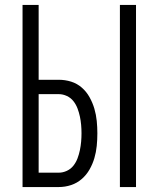

<svg xmlns="http://www.w3.org/2000/svg" viewBox="-20 -755 640 775"><path d="M464 0V-735H529V0ZM71 0V-735H136V-433H217Q243 -433 267 -425.5Q291 -418 310 -401.5Q329 -385 341.5 -362.5Q354 -340 361 -316Q368 -292 370.5 -267Q373 -242 373 -217Q373 -191 370.5 -166Q368 -141 361 -117Q354 -93 341.5 -71Q329 -49 310 -32.5Q291 -16 267 -8Q243 0 217 0ZM217 -58Q234 -58 250 -65.5Q266 -73 276.5 -86.5Q287 -100 293 -116Q299 -132 302.5 -149Q306 -166 307.5 -183Q309 -200 309 -217Q309 -234 307.5 -251Q306 -268 302.5 -284.5Q299 -301 293 -317Q287 -333 276.5 -346.5Q266 -360 250 -367.5Q234 -375 217 -375H136V-58Z"/></svg>

Font: Iosevka SS04 Light Extended
Style: Regular
Weight: 300
Width: 7
Monospace: yes
Designer: Belleve Invis
Foundry: Belleve Invis
Version: Version 19.0.0; ttfautohint (v1.8.4)